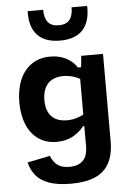

<svg xmlns="http://www.w3.org/2000/svg" viewBox="-65 -865 749 1107"><g transform="rotate(-5 310.0 -311.5)"><path d="M244.2 -545.3Q280.6 -545.3 310.6 -535.1Q340.7 -524.8 362.6 -507.7Q384.5 -490.5 397.9 -468.8H427.1V-388.5Q399.8 -408.1 369.6 -417.6Q339.4 -427.1 310 -427.1Q271.8 -427.1 244.5 -412.1Q217.3 -397.1 203.3 -368.2Q189.2 -339.2 189.2 -297.4Q189.2 -256.3 203.1 -228.1Q217 -199.8 244 -185.4Q270.9 -170.9 309.7 -170.9Q340.2 -170.9 370.2 -180.5Q400.2 -190.2 427.1 -209.8V-129.2H398.4Q372.4 -95.2 332.6 -73.7Q292.8 -52.2 240.2 -52.2Q178.6 -52.2 134.2 -83Q89.9 -113.8 67 -169.2Q44.2 -224.5 44.2 -297.4Q44.2 -370.7 67.5 -426.7Q90.8 -482.7 136 -514Q181.1 -545.3 244.2 -545.3ZM300.3 195.3Q223.3 195.3 173.7 177.2Q124.1 159 98.2 127.2Q72.3 95.4 61.7 51.4L192.6 24.8Q207.4 61.7 232.2 79.7Q257 97.7 300.3 97.7Q350.3 97.7 377.9 71.3Q405.5 44.9 405.5 -14.9V-442.1H414.2L423.3 -534.2H549.2V-30.9Q549.2 48.3 522 98.2Q494.8 148.2 440 171.8Q385.2 195.3 300.3 195.3ZM310 -720.8Q352.8 -720.8 372.5 -745.2Q392.2 -769.5 392.2 -817.7H482.2Q485.3 -726.9 441.8 -679.6Q398.2 -632.2 310 -632.2Q221.8 -632.2 178.2 -679.6Q134.7 -726.9 137.8 -817.7H227.8Q227.8 -769.5 247.5 -745.2Q267.2 -720.8 310 -720.8Z"/></g></svg>

Font: Monaspace Neon Var ExtraLight
Style: Regular
Weight: 200
Designer: Riley Cran and the Lettermatic Team
Version: Version 1.200 (Monaspace Neon Var)